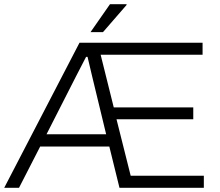

<svg xmlns="http://www.w3.org/2000/svg" viewBox="-21 -888 1042 908"><path d="M407 -736H466L578 -865L577 -868H499ZM-1 0H69L169 -195H496L544 0H943V-57H597L530 -324H893V-380H517L455 -629H937V-686H355ZM199 -253 338 -526C354 -557 370 -588 386 -619H393C400 -588 408 -557 415 -526L481 -253Z"/></svg>

Font: Archivo ExtraLight
Style: Regular
Weight: 200
Designer: Hector Gatti
Foundry: Omnibus-Type
Version: Version 2.001